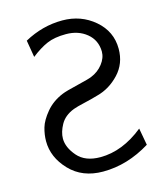

<svg xmlns="http://www.w3.org/2000/svg" viewBox="-111 -801 776 906"><g transform="rotate(-15 277.5 -347.5)"><path d="M57 -186Q57 -218 66.5 -251Q76 -284 108 -322.5Q140 -361 191 -382Q210 -390 269 -404Q328 -418 341 -424Q376 -438 398.5 -467Q421 -496 421 -527Q420 -583 379 -616.5Q338 -650 278 -650Q222 -650 185 -634Q148 -618 106 -585L92 -668Q181 -717 278 -717Q369 -717 435 -660.5Q501 -604 501 -519Q501 -447 454.5 -397.5Q408 -348 347 -332Q313 -322 277.5 -314Q242 -306 223 -299Q177 -281 157 -245Q137 -209 137 -177Q137 -134 174.5 -90.5Q212 -47 286 -47Q394 -47 497 -130L512 -47Q400 22 281 22Q180 22 118.5 -42.5Q57 -107 57 -186Z"/></g></svg>

Font: CMU Sans Serif
Style: Medium
Weight: 500
Version: Version 0.7.0